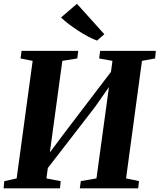

<svg xmlns="http://www.w3.org/2000/svg" viewBox="-22 -1018 863 1038"><path d="M-2.5 0 1 -38.5 68 -53.5 154.5 -689 89 -702 94.5 -743H401L396 -702L315 -689L239.5 -135.5L211.5 -146L334.5 -310L615 -678L570.5 -575.5L586 -689L514 -702L519.5 -743H820.5L816.5 -702L745.5 -689L659.5 -53.5L729.5 -39L725 0H409.5L415 -39L499.5 -53.5L573.5 -594.5L601 -595.5L490 -437.5L197 -58.5L241 -143.5L229 -53.5L306 -38.5L302.5 0ZM502.5 -798.5Q482 -806 455.2 -820Q428.5 -834 401.2 -851.8Q374 -869.5 349.2 -888.2Q324.5 -907 308 -923.5L394 -997.5L542 -833Z"/></svg>

Font: Merriweather 60pt ExtraBold
Style: Italic
Weight: 800
Italic angle: -7.8°
Version: Version 2.101